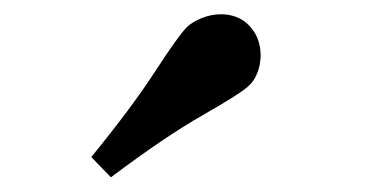

<svg xmlns="http://www.w3.org/2000/svg" viewBox="-20 -788 540 268"><path d="M134.8 -540.5 107.4 -568.8Q164.1 -638.2 197 -689Q230 -739.7 241.2 -750.5Q249 -757.8 262 -762.9Q274.9 -768.1 288.6 -768.1Q299.8 -768.1 310.1 -764.2Q320.3 -760.3 328.1 -752Q336.4 -743.2 340.1 -732.7Q343.8 -722.2 343.8 -710.9Q343.8 -698.2 339.4 -686.8Q335 -675.3 327.6 -668.5Q316.4 -657.7 262.9 -627.2Q209.5 -596.7 134.8 -540.5Z"/></svg>

Font: Gelasio
Style: Regular
Weight: 400
Designer: Eben Sorkin
Foundry: Eben Sorkin
Version: Version 1.008